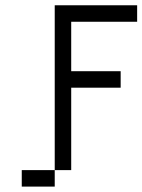

<svg xmlns="http://www.w3.org/2000/svg" viewBox="-20 -645 540 728"><path d="M500 -562.5H250V-375H437.5V-312.5H250V0H187.5V-625H500ZM62.5 0H187.5V62.5H62.5Z"/></svg>

Font: 寒蝉点阵体 16px
Style: Regular
Weight: 400
Designer: Designed by Warren2060
Foundry: ChillType
Version: Version 1.000